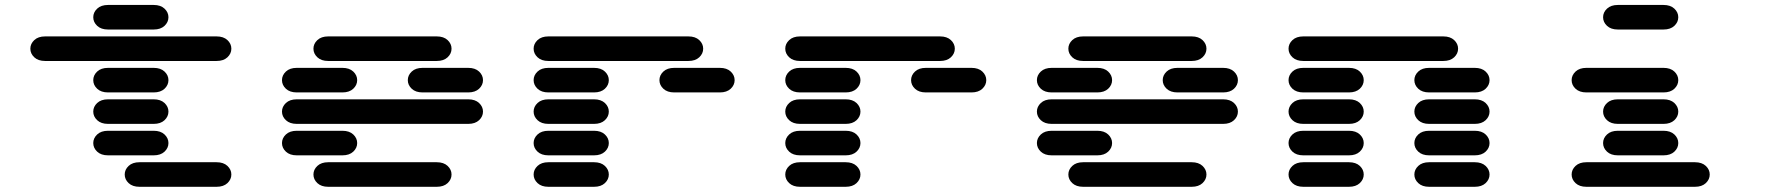

<svg xmlns="http://www.w3.org/2000/svg" viewBox="-20 -756 7040 763"><path d="M534.2 -13.7H840.8Q868.2 -13.7 883.8 -28.3Q899.4 -43 899.4 -62.5Q899.4 -82 883.8 -96.7Q868.2 -111.3 840.8 -111.3H534.2Q506.8 -111.3 491.2 -96.7Q475.6 -82 475.6 -62.5Q475.6 -43 491.2 -28.3Q506.8 -13.7 534.2 -13.7ZM409.2 -138.7H590.8Q618.2 -138.7 633.8 -153.3Q649.4 -168 649.4 -187.5Q649.4 -207 633.8 -221.7Q618.2 -236.3 590.8 -236.3H409.2Q381.8 -236.3 366.2 -221.7Q350.6 -207 350.6 -187.5Q350.6 -168 366.2 -153.3Q381.8 -138.7 409.2 -138.7ZM409.2 -263.7H590.8Q618.2 -263.7 633.8 -278.3Q649.4 -293 649.4 -312.5Q649.4 -332 633.8 -346.7Q618.2 -361.3 590.8 -361.3H409.2Q381.8 -361.3 366.2 -346.7Q350.6 -332 350.6 -312.5Q350.6 -293 366.2 -278.3Q381.8 -263.7 409.2 -263.7ZM409.2 -388.7H590.8Q618.2 -388.7 633.8 -403.3Q649.4 -418 649.4 -437.5Q649.4 -457 633.8 -471.7Q618.2 -486.3 590.8 -486.3H409.2Q381.8 -486.3 366.2 -471.7Q350.6 -457 350.6 -437.5Q350.6 -418 366.2 -403.3Q381.8 -388.7 409.2 -388.7ZM159.2 -513.7H840.8Q868.2 -513.7 883.8 -528.3Q899.4 -543 899.4 -562.5Q899.4 -582 883.8 -596.7Q868.2 -611.3 840.8 -611.3H159.2Q131.8 -611.3 116.2 -596.7Q100.6 -582 100.6 -562.5Q100.6 -543 116.2 -528.3Q131.8 -513.7 159.2 -513.7ZM409.2 -638.7H590.8Q618.2 -638.7 633.8 -653.3Q649.4 -668 649.4 -687.5Q649.4 -707 633.8 -721.7Q618.2 -736.3 590.8 -736.3H409.2Q381.8 -736.3 366.2 -721.7Q350.6 -707 350.6 -687.5Q350.6 -668 366.2 -653.3Q381.8 -638.7 409.2 -638.7Z M1284.2 -13.7H1715.8Q1743.2 -13.7 1758.8 -28.3Q1774.4 -43 1774.4 -62.5Q1774.4 -82 1758.8 -96.7Q1743.2 -111.3 1715.8 -111.3H1284.2Q1256.8 -111.3 1241.2 -96.7Q1225.6 -82 1225.6 -62.5Q1225.6 -43 1241.2 -28.3Q1256.8 -13.7 1284.2 -13.7ZM1159.2 -138.7H1340.8Q1368.2 -138.7 1383.8 -153.3Q1399.4 -168 1399.4 -187.5Q1399.4 -207 1383.8 -221.7Q1368.2 -236.3 1340.8 -236.3H1159.2Q1131.8 -236.3 1116.2 -221.7Q1100.6 -207 1100.6 -187.5Q1100.6 -168 1116.2 -153.3Q1131.8 -138.7 1159.2 -138.7ZM1159.2 -263.7H1840.8Q1868.2 -263.7 1883.8 -278.3Q1899.4 -293 1899.4 -312.5Q1899.4 -332 1883.8 -346.7Q1868.2 -361.3 1840.8 -361.3H1159.2Q1131.8 -361.3 1116.2 -346.7Q1100.6 -332 1100.6 -312.5Q1100.6 -293 1116.2 -278.3Q1131.8 -263.7 1159.2 -263.7ZM1159.2 -388.7H1340.8Q1368.2 -388.7 1383.8 -403.3Q1399.4 -418 1399.4 -437.5Q1399.4 -457 1383.8 -471.7Q1368.2 -486.3 1340.8 -486.3H1159.2Q1131.8 -486.3 1116.2 -471.7Q1100.6 -457 1100.6 -437.5Q1100.6 -418 1116.2 -403.3Q1131.8 -388.7 1159.2 -388.7ZM1659.2 -388.7H1840.8Q1868.2 -388.7 1883.8 -403.3Q1899.4 -418 1899.4 -437.5Q1899.4 -457 1883.8 -471.7Q1868.2 -486.3 1840.8 -486.3H1659.2Q1631.8 -486.3 1616.2 -471.7Q1600.6 -457 1600.6 -437.5Q1600.6 -418 1616.2 -403.3Q1631.8 -388.7 1659.2 -388.7ZM1284.2 -513.7H1715.8Q1743.2 -513.7 1758.8 -528.3Q1774.4 -543 1774.4 -562.5Q1774.4 -582 1758.8 -596.7Q1743.2 -611.3 1715.8 -611.3H1284.2Q1256.8 -611.3 1241.2 -596.7Q1225.6 -582 1225.6 -562.5Q1225.6 -543 1241.2 -528.3Q1256.8 -513.7 1284.2 -513.7Z M2159.2 -13.7H2340.8Q2368.2 -13.7 2383.8 -28.3Q2399.4 -43 2399.4 -62.5Q2399.4 -82 2383.8 -96.7Q2368.2 -111.3 2340.8 -111.3H2159.2Q2131.8 -111.3 2116.2 -96.7Q2100.6 -82 2100.6 -62.5Q2100.6 -43 2116.2 -28.3Q2131.8 -13.7 2159.2 -13.7ZM2159.2 -138.7H2340.8Q2368.2 -138.7 2383.8 -153.3Q2399.4 -168 2399.4 -187.5Q2399.4 -207 2383.8 -221.7Q2368.2 -236.3 2340.8 -236.3H2159.2Q2131.8 -236.3 2116.2 -221.7Q2100.6 -207 2100.6 -187.5Q2100.6 -168 2116.2 -153.3Q2131.8 -138.7 2159.2 -138.7ZM2159.2 -263.7H2340.8Q2368.2 -263.7 2383.8 -278.3Q2399.4 -293 2399.4 -312.5Q2399.4 -332 2383.8 -346.7Q2368.2 -361.3 2340.8 -361.3H2159.2Q2131.8 -361.3 2116.2 -346.7Q2100.6 -332 2100.6 -312.5Q2100.6 -293 2116.2 -278.3Q2131.8 -263.7 2159.2 -263.7ZM2159.2 -388.7H2340.8Q2368.2 -388.7 2383.8 -403.3Q2399.4 -418 2399.4 -437.5Q2399.4 -457 2383.8 -471.7Q2368.2 -486.3 2340.8 -486.3H2159.2Q2131.8 -486.3 2116.2 -471.7Q2100.6 -457 2100.6 -437.5Q2100.6 -418 2116.2 -403.3Q2131.8 -388.7 2159.2 -388.7ZM2659.2 -388.7H2840.8Q2868.2 -388.7 2883.8 -403.3Q2899.4 -418 2899.4 -437.5Q2899.4 -457 2883.8 -471.7Q2868.2 -486.3 2840.8 -486.3H2659.2Q2631.8 -486.3 2616.2 -471.7Q2600.6 -457 2600.6 -437.5Q2600.6 -418 2616.2 -403.3Q2631.8 -388.7 2659.2 -388.7ZM2159.2 -513.7H2715.8Q2743.2 -513.7 2758.8 -528.3Q2774.4 -543 2774.4 -562.5Q2774.4 -582 2758.8 -596.7Q2743.2 -611.3 2715.8 -611.3H2159.2Q2131.8 -611.3 2116.2 -596.7Q2100.6 -582 2100.6 -562.5Q2100.6 -543 2116.2 -528.3Q2131.8 -513.7 2159.2 -513.7Z M3159.2 -13.7H3340.8Q3368.2 -13.7 3383.8 -28.3Q3399.4 -43 3399.4 -62.5Q3399.4 -82 3383.8 -96.7Q3368.2 -111.3 3340.8 -111.3H3159.2Q3131.8 -111.3 3116.2 -96.7Q3100.6 -82 3100.6 -62.5Q3100.6 -43 3116.2 -28.3Q3131.8 -13.7 3159.2 -13.7ZM3159.2 -138.7H3340.8Q3368.2 -138.7 3383.8 -153.3Q3399.4 -168 3399.4 -187.5Q3399.4 -207 3383.8 -221.7Q3368.2 -236.3 3340.8 -236.3H3159.2Q3131.8 -236.3 3116.2 -221.7Q3100.6 -207 3100.6 -187.5Q3100.6 -168 3116.2 -153.3Q3131.8 -138.7 3159.2 -138.7ZM3159.2 -263.7H3340.8Q3368.2 -263.7 3383.8 -278.3Q3399.4 -293 3399.4 -312.5Q3399.4 -332 3383.8 -346.7Q3368.2 -361.3 3340.8 -361.3H3159.2Q3131.8 -361.3 3116.2 -346.7Q3100.6 -332 3100.6 -312.5Q3100.6 -293 3116.2 -278.3Q3131.8 -263.7 3159.2 -263.7ZM3159.2 -388.7H3340.8Q3368.2 -388.7 3383.8 -403.3Q3399.4 -418 3399.4 -437.5Q3399.4 -457 3383.8 -471.7Q3368.2 -486.3 3340.8 -486.3H3159.2Q3131.8 -486.3 3116.2 -471.7Q3100.6 -457 3100.6 -437.5Q3100.6 -418 3116.2 -403.3Q3131.8 -388.7 3159.2 -388.7ZM3659.2 -388.7H3840.8Q3868.2 -388.7 3883.8 -403.3Q3899.4 -418 3899.4 -437.5Q3899.4 -457 3883.8 -471.7Q3868.2 -486.3 3840.8 -486.3H3659.2Q3631.8 -486.3 3616.2 -471.7Q3600.6 -457 3600.6 -437.5Q3600.6 -418 3616.2 -403.3Q3631.8 -388.7 3659.2 -388.7ZM3159.2 -513.7H3715.8Q3743.2 -513.7 3758.8 -528.3Q3774.4 -543 3774.4 -562.5Q3774.4 -582 3758.8 -596.7Q3743.2 -611.3 3715.8 -611.3H3159.2Q3131.8 -611.3 3116.2 -596.7Q3100.6 -582 3100.6 -562.5Q3100.6 -543 3116.2 -528.3Q3131.8 -513.7 3159.2 -513.7Z M4284.2 -13.7H4715.8Q4743.2 -13.7 4758.8 -28.3Q4774.4 -43 4774.4 -62.5Q4774.4 -82 4758.8 -96.7Q4743.2 -111.3 4715.8 -111.3H4284.2Q4256.8 -111.3 4241.2 -96.7Q4225.6 -82 4225.6 -62.5Q4225.6 -43 4241.2 -28.3Q4256.8 -13.7 4284.2 -13.7ZM4159.2 -138.7H4340.8Q4368.2 -138.7 4383.8 -153.3Q4399.4 -168 4399.4 -187.5Q4399.4 -207 4383.8 -221.7Q4368.2 -236.3 4340.8 -236.3H4159.2Q4131.8 -236.3 4116.2 -221.7Q4100.6 -207 4100.6 -187.5Q4100.6 -168 4116.2 -153.3Q4131.8 -138.7 4159.2 -138.7ZM4159.2 -263.7H4840.8Q4868.2 -263.7 4883.8 -278.3Q4899.4 -293 4899.4 -312.5Q4899.4 -332 4883.8 -346.7Q4868.2 -361.3 4840.8 -361.3H4159.2Q4131.8 -361.3 4116.2 -346.7Q4100.6 -332 4100.6 -312.5Q4100.6 -293 4116.2 -278.3Q4131.8 -263.7 4159.2 -263.7ZM4159.2 -388.7H4340.8Q4368.2 -388.7 4383.8 -403.3Q4399.4 -418 4399.4 -437.5Q4399.4 -457 4383.8 -471.7Q4368.2 -486.3 4340.8 -486.3H4159.2Q4131.8 -486.3 4116.2 -471.7Q4100.6 -457 4100.6 -437.5Q4100.6 -418 4116.2 -403.3Q4131.8 -388.7 4159.2 -388.7ZM4659.2 -388.7H4840.8Q4868.2 -388.7 4883.8 -403.3Q4899.4 -418 4899.4 -437.5Q4899.4 -457 4883.8 -471.7Q4868.2 -486.3 4840.8 -486.3H4659.2Q4631.8 -486.3 4616.2 -471.7Q4600.6 -457 4600.6 -437.5Q4600.6 -418 4616.2 -403.3Q4631.8 -388.7 4659.2 -388.7ZM4284.2 -513.7H4715.8Q4743.2 -513.7 4758.8 -528.3Q4774.4 -543 4774.4 -562.5Q4774.4 -582 4758.8 -596.7Q4743.2 -611.3 4715.8 -611.3H4284.2Q4256.8 -611.3 4241.2 -596.7Q4225.6 -582 4225.6 -562.5Q4225.6 -543 4241.2 -528.3Q4256.8 -513.7 4284.2 -513.7Z M5159.2 -13.7H5340.8Q5368.2 -13.7 5383.8 -28.3Q5399.4 -43 5399.4 -62.5Q5399.4 -82 5383.8 -96.7Q5368.2 -111.3 5340.8 -111.3H5159.2Q5131.8 -111.3 5116.2 -96.7Q5100.6 -82 5100.6 -62.5Q5100.6 -43 5116.2 -28.3Q5131.8 -13.7 5159.2 -13.7ZM5659.2 -13.7H5840.8Q5868.2 -13.7 5883.8 -28.3Q5899.4 -43 5899.4 -62.5Q5899.4 -82 5883.8 -96.7Q5868.2 -111.3 5840.8 -111.3H5659.2Q5631.8 -111.3 5616.2 -96.7Q5600.6 -82 5600.6 -62.5Q5600.6 -43 5616.2 -28.3Q5631.8 -13.7 5659.2 -13.7ZM5159.2 -138.7H5340.8Q5368.2 -138.7 5383.8 -153.3Q5399.4 -168 5399.4 -187.5Q5399.4 -207 5383.8 -221.7Q5368.2 -236.3 5340.8 -236.3H5159.2Q5131.8 -236.3 5116.2 -221.7Q5100.6 -207 5100.6 -187.5Q5100.6 -168 5116.2 -153.3Q5131.8 -138.7 5159.2 -138.7ZM5659.2 -138.7H5840.8Q5868.2 -138.7 5883.8 -153.3Q5899.4 -168 5899.4 -187.5Q5899.4 -207 5883.8 -221.7Q5868.2 -236.3 5840.8 -236.3H5659.2Q5631.8 -236.3 5616.2 -221.7Q5600.6 -207 5600.6 -187.5Q5600.6 -168 5616.2 -153.3Q5631.8 -138.7 5659.2 -138.7ZM5159.2 -263.7H5340.8Q5368.2 -263.7 5383.8 -278.3Q5399.4 -293 5399.4 -312.5Q5399.4 -332 5383.8 -346.7Q5368.2 -361.3 5340.8 -361.3H5159.2Q5131.8 -361.3 5116.2 -346.7Q5100.6 -332 5100.6 -312.5Q5100.6 -293 5116.2 -278.3Q5131.8 -263.7 5159.2 -263.7ZM5659.2 -263.7H5840.8Q5868.2 -263.7 5883.8 -278.3Q5899.4 -293 5899.4 -312.5Q5899.4 -332 5883.8 -346.7Q5868.2 -361.3 5840.8 -361.3H5659.2Q5631.8 -361.3 5616.2 -346.7Q5600.6 -332 5600.6 -312.5Q5600.6 -293 5616.2 -278.3Q5631.8 -263.7 5659.2 -263.7ZM5159.2 -388.7H5340.8Q5368.2 -388.7 5383.8 -403.3Q5399.4 -418 5399.4 -437.5Q5399.4 -457 5383.8 -471.7Q5368.2 -486.3 5340.8 -486.3H5159.2Q5131.8 -486.3 5116.2 -471.7Q5100.6 -457 5100.6 -437.5Q5100.6 -418 5116.2 -403.3Q5131.8 -388.7 5159.2 -388.7ZM5659.2 -388.7H5840.8Q5868.2 -388.7 5883.8 -403.3Q5899.4 -418 5899.4 -437.5Q5899.4 -457 5883.8 -471.7Q5868.2 -486.3 5840.8 -486.3H5659.2Q5631.8 -486.3 5616.2 -471.7Q5600.6 -457 5600.6 -437.5Q5600.6 -418 5616.2 -403.3Q5631.8 -388.7 5659.2 -388.7ZM5159.2 -513.7H5715.8Q5743.2 -513.7 5758.8 -528.3Q5774.4 -543 5774.4 -562.5Q5774.4 -582 5758.8 -596.7Q5743.2 -611.3 5715.8 -611.3H5159.2Q5131.8 -611.3 5116.2 -596.7Q5100.6 -582 5100.6 -562.5Q5100.6 -543 5116.2 -528.3Q5131.8 -513.7 5159.2 -513.7Z M6284.2 -13.7H6715.8Q6743.2 -13.7 6758.8 -28.3Q6774.4 -43 6774.4 -62.5Q6774.4 -82 6758.8 -96.7Q6743.2 -111.3 6715.8 -111.3H6284.2Q6256.8 -111.3 6241.2 -96.7Q6225.6 -82 6225.6 -62.5Q6225.6 -43 6241.2 -28.3Q6256.8 -13.7 6284.2 -13.7ZM6409.2 -138.7H6590.8Q6618.2 -138.7 6633.8 -153.3Q6649.4 -168 6649.4 -187.5Q6649.4 -207 6633.8 -221.7Q6618.2 -236.3 6590.8 -236.3H6409.2Q6381.8 -236.3 6366.2 -221.7Q6350.6 -207 6350.6 -187.5Q6350.6 -168 6366.2 -153.3Q6381.8 -138.7 6409.2 -138.7ZM6409.2 -263.7H6590.8Q6618.2 -263.7 6633.8 -278.3Q6649.4 -293 6649.4 -312.5Q6649.4 -332 6633.8 -346.7Q6618.2 -361.3 6590.8 -361.3H6409.2Q6381.8 -361.3 6366.2 -346.7Q6350.6 -332 6350.6 -312.5Q6350.6 -293 6366.2 -278.3Q6381.8 -263.7 6409.2 -263.7ZM6284.2 -388.7H6590.8Q6618.2 -388.7 6633.8 -403.3Q6649.4 -418 6649.4 -437.5Q6649.4 -457 6633.8 -471.7Q6618.2 -486.3 6590.8 -486.3H6284.2Q6256.8 -486.3 6241.2 -471.7Q6225.6 -457 6225.6 -437.5Q6225.6 -418 6241.2 -403.3Q6256.8 -388.7 6284.2 -388.7ZM6409.2 -638.7H6590.8Q6618.2 -638.7 6633.8 -653.3Q6649.4 -668 6649.4 -687.5Q6649.4 -707 6633.8 -721.7Q6618.2 -736.3 6590.8 -736.3H6409.2Q6381.8 -736.3 6366.2 -721.7Q6350.6 -707 6350.6 -687.5Q6350.6 -668 6366.2 -653.3Q6381.8 -638.7 6409.2 -638.7Z"/></svg>

Font: Sixtyfour
Style: Regular
Weight: 400
Designer: Jens Kutilek
Foundry: Jens Kutilek
Version: Version 2.001